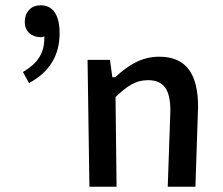

<svg xmlns="http://www.w3.org/2000/svg" viewBox="-20 -718 844 728"><path d="M206 -592C206 -661 181 -698 134 -698C99 -698 74 -674 74 -634C74 -598 101 -577 134 -577C137 -577 140 -577 142 -578L148 -580V-573C148 -514 121 -477 67 -445L90 -403C168 -445 206 -508 206 -592ZM397 -491H312L319 -10H422L418 -350L420 -352C463 -392 494 -414 541 -414C600 -414 626 -380 626 -298L616 -10H721L731 -313C731 -436 687 -503 584 -503C515 -503 464 -469 418 -426L416 -425H406Z"/></svg>

Font: Falling Sky
Style: Light
Weight: 400
Designer: Paul D. Hunt
Foundry: Adobe Systems Incorporated
Version: Version 1.02